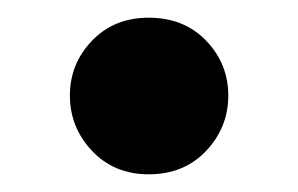

<svg xmlns="http://www.w3.org/2000/svg" viewBox="-20 -506 337 217"><path d="M148 -309Q109 -309 84 -335.5Q59 -362 59 -398Q59 -434 84 -460Q109 -486 148 -486Q188 -486 213 -460Q238 -434 238 -398Q238 -362 213 -335.5Q188 -309 148 -309Z"/></svg>

Font: TikTok Sans 24pt
Style: Bold
Weight: 700
Version: Version 4.000